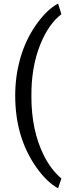

<svg xmlns="http://www.w3.org/2000/svg" viewBox="-20 -822 382 1072"><path d="M64.9 -288.6Q64.9 -398.9 94.5 -500.5Q124 -602.1 182.6 -685.1Q241.2 -768.1 304.2 -802.2L322.8 -742.7Q251.5 -688 205.8 -575.7Q160.2 -463.4 155.8 -324.2L155.3 -282.7Q155.3 -94.2 224.1 44.4Q265.6 127.4 322.8 174.3L304.2 229.5Q239.3 193.4 180.2 108.4Q64.9 -57.6 64.9 -288.6Z"/></svg>

Font: Vazir FD-UI
Style: Regular-FD-UI
Weight: 400
Designer: Saber Rastikerdar
Foundry: Saber Rastikerdar
Version: Version 30.1.0